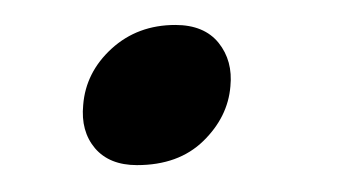

<svg xmlns="http://www.w3.org/2000/svg" viewBox="-20 -326 263 150"><path d="M87 -197Q65.5 -197 54.2 -210.2Q43 -223.5 45 -244Q47 -269.5 67.2 -288Q87.5 -306.5 117 -306.5Q139.5 -306.5 150.8 -292.5Q162 -278.5 160 -258.5Q158 -234.5 138.8 -215.8Q119.5 -197 87 -197Z"/></svg>

Font: Fraunces 144pt S000
Style: Italic
Weight: 400
Italic angle: -16°
Version: Version 1.000; ttfautohint (v1.8.3)